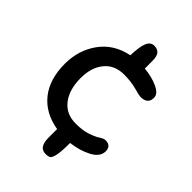

<svg xmlns="http://www.w3.org/2000/svg" viewBox="-221 -844 938 938"><g transform="rotate(45 248.5 -375.0)"><path d="M322 -688V-638Q376 -633 415.5 -614.5Q455 -596 455 -569Q455 -525 405 -525Q396 -525 358 -535.5Q320 -546 271 -546Q206 -546 169.5 -501.5Q133 -457 133 -384Q133 -304 170 -256.5Q207 -209 273 -209Q322 -209 355 -220.5Q388 -232 405 -243.5Q422 -255 434 -255Q473 -255 473 -217Q473 -179 427 -154.5Q381 -130 321 -123Q321 -66 315.5 -39Q310 -12 301.5 -6Q293 0 274 0Q228 0 228 -66V-126Q133 -142 81 -207Q29 -272 29 -378Q29 -473 80.5 -544Q132 -615 226 -634Q228 -695 239.5 -722.5Q251 -750 276 -750Q297 -750 309.5 -737.5Q322 -725 322 -688Z"/></g></svg>

Font: Sniglet
Style: Regular
Weight: 400
Designer: Haley Fiege
Foundry: Haley Fiege, Pablo Impallari, Brenda Gallo
Version: Version 2.000